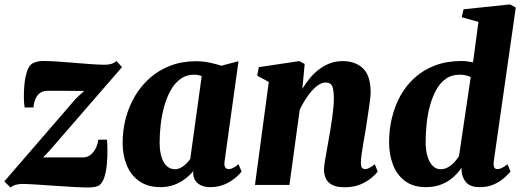

<svg xmlns="http://www.w3.org/2000/svg" viewBox="-38 -837 2359 869"><path d="M343 -425.5Q329 -425.5 312 -425.5Q295 -425.5 277 -425.8Q259 -426 241.2 -426Q223.5 -426 207 -426Q190.5 -426 177 -426Q156 -426 142.5 -415.8Q129 -405.5 122 -388.2Q115 -371 113.5 -350.5H73.5Q70.5 -367 70 -396.2Q69.5 -425.5 72.8 -457.5Q76 -489.5 84.8 -515.2Q93.5 -541 109 -550Q114.5 -553 127 -557Q139.5 -561 157.5 -561Q184.5 -561 222.2 -558.5Q260 -556 300.2 -552.5Q340.5 -549 376.5 -546.5Q412.5 -544 435 -544Q453.5 -544 466.5 -548Q479.5 -552 489.5 -561L514 -533L186.5 -155.5L157 -124.5Q177 -124.5 197.5 -124.5Q218 -124.5 240.5 -124.5Q263 -124.5 287.2 -124.5Q311.5 -124.5 338 -124.5Q364.5 -124.5 383.8 -148.2Q403 -172 407 -205H446Q448 -187 448.2 -157.5Q448.5 -128 445.8 -96Q443 -64 435.2 -37.8Q427.5 -11.5 413 0Q407 5.5 393.5 8.5Q380 11.5 359.5 11.5Q331.5 11.5 290 9Q248.5 6.5 204.5 3.5Q160.5 0.5 122.2 -2Q84 -4.5 61 -4.5Q49.5 -4.5 34.2 -0.8Q19 3 10 12L-18.5 -16L306.5 -392Z M978.5 -107.5Q976 -88 981.2 -79.8Q986.5 -71.5 997 -71.5Q1004.5 -71.5 1015 -76Q1025.5 -80.5 1041.5 -93.5L1055.5 -60.5Q1048.5 -50.5 1029 -33.5Q1009.5 -16.5 980 -3.2Q950.5 10 912.5 10Q879 10 858.5 -6.2Q838 -22.5 836 -51.5L837.5 -63.5Q823 -45.5 801.2 -28.5Q779.5 -11.5 751.2 -0.8Q723 10 688.5 10Q631 10 592.8 -16.8Q554.5 -43.5 535.8 -89Q517 -134.5 517 -190Q517 -247.5 531.2 -301.8Q545.5 -356 573.2 -402.8Q601 -449.5 641.5 -485Q682 -520.5 734.5 -540.2Q787 -560 850 -560Q879.5 -560 910.8 -553.5Q942 -547 964 -539.5L1041.5 -560ZM875 -493Q867.5 -495.5 858.8 -497.2Q850 -499 840 -499Q805.5 -499 779.5 -480.2Q753.5 -461.5 735.2 -429.5Q717 -397.5 705.8 -357.5Q694.5 -317.5 689.5 -274.8Q684.5 -232 684.5 -192.5Q684.5 -153 693.2 -125.8Q702 -98.5 717.5 -84.8Q733 -71 754 -71Q763.5 -71 772.8 -74.5Q782 -78 791 -84.5Q800 -91 808 -99.2Q816 -107.5 823 -117.5Z M1330.5 -435Q1346 -461 1365 -483.8Q1384 -506.5 1407 -523.8Q1430 -541 1456.5 -550.8Q1483 -560.5 1513 -560.5Q1570 -560.5 1604.8 -527.8Q1639.5 -495 1639.5 -418.5Q1639.5 -402 1635.2 -371.5Q1631 -341 1625.8 -307.5Q1620.5 -274 1616.5 -247Q1612.5 -222 1607.5 -194.8Q1602.5 -167.5 1599 -142.2Q1595.5 -117 1595.5 -99.5Q1595.5 -81.5 1601.5 -76.5Q1607.5 -71.5 1614 -71.5Q1622.5 -71.5 1632.2 -76.2Q1642 -81 1658.5 -93.5L1671.5 -60.5Q1665.5 -52 1646.8 -35Q1628 -18 1596.8 -3.8Q1565.5 10.5 1521.5 10.5Q1483 10.5 1463 -1.5Q1443 -13.5 1435.8 -31.5Q1428.5 -49.5 1428.5 -68.5Q1428.5 -79.5 1430.8 -96Q1433 -112.5 1436.8 -132.8Q1440.5 -153 1444.2 -174.5Q1448 -196 1451.5 -216Q1455 -237 1459 -260.5Q1463 -284 1466.2 -308.2Q1469.5 -332.5 1471.5 -355.5Q1473.5 -378.5 1473 -398Q1472.5 -424 1468.8 -438Q1465 -452 1456.8 -457.8Q1448.5 -463.5 1435 -463.5Q1420.5 -463.5 1404.5 -453.2Q1388.5 -443 1373.2 -425.8Q1358 -408.5 1344 -386.5Q1330 -364.5 1318.5 -340L1272 0H1116L1178.5 -466L1126 -494.5L1133.5 -533L1316.5 -560.5L1341 -547.5Z M2197 -108.5Q2194.5 -90.5 2198.2 -81Q2202 -71.5 2213.5 -71.5Q2221.5 -71.5 2231.8 -76Q2242 -80.5 2259 -93.5L2272.5 -60.5Q2265.5 -52 2247.5 -35Q2229.5 -18 2201 -4Q2172.5 10 2133.5 10Q2092.5 10 2073.5 -9.8Q2054.5 -29.5 2051 -63.5V-78.5Q2038 -58 2016.2 -37.5Q1994.5 -17 1962.8 -3.5Q1931 10 1889.5 10Q1832 10 1795 -17.8Q1758 -45.5 1740.5 -91.8Q1723 -138 1723 -193.5Q1723 -249.5 1735.8 -303.2Q1748.5 -357 1774.2 -403.5Q1800 -450 1839.2 -485.5Q1878.5 -521 1931.8 -541Q1985 -561 2052 -561Q2064 -561 2077.2 -559.2Q2090.5 -557.5 2103 -555L2127.5 -738L2052 -759L2060 -795L2270 -817L2296.5 -803ZM2092.5 -488Q2082.5 -493 2070 -496Q2057.5 -499 2042.5 -499Q2006 -499 1979.8 -480.2Q1953.5 -461.5 1936 -429.5Q1918.5 -397.5 1907.8 -357.8Q1897 -318 1892.8 -275.8Q1888.5 -233.5 1888.5 -194.5Q1888.5 -156.5 1897 -128.8Q1905.5 -101 1920.8 -86Q1936 -71 1956.5 -71Q1974 -71 1989.5 -79.8Q2005 -88.5 2018 -102.5Q2031 -116.5 2039.5 -130.5Z"/></svg>

Font: Merriweather 36pt Black
Style: Italic
Weight: 900
Italic angle: -7.8°
Version: Version 2.101